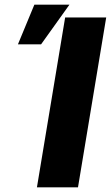

<svg xmlns="http://www.w3.org/2000/svg" viewBox="-20 -802 475 822"><path d="M434.7 -727.3 313.9 0H138.1L258.9 -727.3ZM56.8 -612.2 127.1 -782H277.3L155.9 -612.2Z"/></svg>

Font: Inter P Extra Bold
Style: Italic
Weight: 800
Italic angle: 9.39999°
Designer: Rasmus Andersson
Foundry: rsms
Version: Version 3.018;git-588b23468